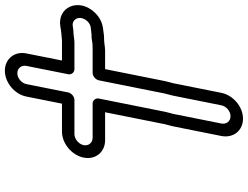

<svg xmlns="http://www.w3.org/2000/svg" viewBox="-132 -692 995 770"><g transform="rotate(-90 365.0 -306.5)"><path d="M622.6 -509C641.4 -509 654.2 -517.3 667.7 -506.6C691.5 -487.5 673 -446.6 642.1 -439.8C628.7 -438.6 615.1 -436 602 -436H599C597.3 -436 594.9 -435.7 593.5 -435.4C581.8 -432.9 571.2 -432 556.2 -432H458.2C443.1 -432 430.4 -417.7 428.3 -407L375.3 -142C373.8 -134.5 369.5 -122.5 367 -110L328.2 84C324.1 104.5 304.3 121 284.3 121C264.4 121 251.1 104.5 255.2 84L294 -110C295.3 -116.5 299.8 -129.3 302.3 -142L355.3 -407C358.3 -422.1 346 -432 335.2 -432H198.2C177.8 -432 164.6 -448.7 168.4 -468C172.4 -487.7 193 -505 212.8 -505H349.8C365 -505 377.7 -519.3 379.8 -530L413.3 -698C417.2 -717.2 437.3 -734 457 -734C476.8 -734 490.2 -717.2 486.3 -698L452.8 -530C449.8 -514.9 462.1 -505 472.8 -505H579.8C594.2 -505 609.1 -509 622.6 -509ZM363.3 -698 334.8 -555H222.8C174.9 -555 127.9 -515.4 118.4 -468C108.9 -420.1 140.9 -382 188.3 -382H300.3L252.3 -142C251 -135.3 246.5 -122.6 244 -110L205.2 84C195.7 131.8 226.4 171 274.4 171C322.4 171 368.7 131.8 378.2 84L417 -110C418.2 -116.1 422.7 -128.7 425.3 -142L473.3 -382H546.3C562.3 -382 577.9 -386 592.1 -386C604.2 -386 613.7 -386.8 628.1 -389.2C659.7 -392 683.1 -404.1 703.3 -426.8C759.2 -489.6 721.7 -574 644.8 -561.6L633.2 -559.6C618.6 -557 600 -556.5 588.2 -555H507.8L536.3 -698C545.8 -745.4 514.2 -784 467 -784C419.8 -784 372.8 -745.4 363.3 -698Z"/></g></svg>

Font: Smoothie
Style: OutlineIt
Weight: 400
Foundry: Cannot Into Space Fonts
Version: Version 0.8